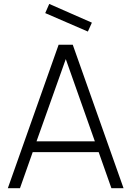

<svg xmlns="http://www.w3.org/2000/svg" viewBox="-20 -984 687 1004"><path d="M439.5 -819 216.5 -915.5 237.5 -963.5 460.5 -865.5ZM496 -188.5H151L84.5 0H21L286.5 -750H360.5L626 0H562.5ZM476 -245 324 -675 171 -245Z"/></svg>

Font: Russisch Sans Light
Style: Regular
Weight: 300
Designer: Michael Sharanda (font) & Cristiano Sobral (main changes)
Foundry: Michael Sharanda
Version: Version 2.00;September 8, 2020;FontCreator 13.0.0.2681 64-bi